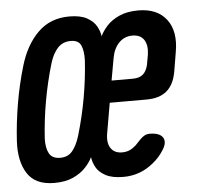

<svg xmlns="http://www.w3.org/2000/svg" viewBox="-65 -608 711 665"><g transform="rotate(-5 290.0 -275.0)"><path d="M545 -338Q537 -293 511.5 -271.5Q486 -250 441 -250H313L295 -146Q289 -113 301.5 -94Q314 -75 341 -75Q366 -75 384 -91Q390 -95 394 -100Q409 -117 419 -124Q429 -131 441 -131Q476 -131 487 -113.5Q498 -96 479 -68Q465 -46 444 -29Q398 10 338 10Q299 10 276 -2.5Q253 -15 243.5 -33Q234 -51 232 -68Q224 -51 207.5 -33Q191 -15 164 -2.5Q137 10 98 10Q32 10 4.5 -33Q-23 -76 -19 -146Q-15 -210 -4 -275Q7 -340 26 -404Q47 -475 90 -517.5Q133 -560 199 -560Q238 -560 260.5 -547.5Q283 -535 293 -517Q303 -499 305 -482Q313 -499 329 -517Q345 -535 372.5 -547.5Q400 -560 439 -560Q505 -560 537 -518Q569 -476 556 -404ZM126 -75Q153 -75 168.5 -94Q184 -113 194 -146Q213 -210 224.5 -275Q236 -340 240 -404Q241 -437 232.5 -456Q224 -475 197 -475Q169 -475 151.5 -456Q134 -437 124 -404Q105 -340 93.5 -275Q82 -210 78 -146Q77 -113 87.5 -94Q98 -75 126 -75ZM326 -326H400Q423 -326 435.5 -337Q448 -348 453 -370L459 -404Q464 -437 451.5 -456Q439 -475 411 -475Q384 -475 365 -456Q346 -437 340 -404Z"/></g></svg>

Font: Maple Mono SemiBold
Style: Italic
Weight: 600
Italic angle: -10°
Monospace: yes
Designer: subframe7536
Version: Version 7.000